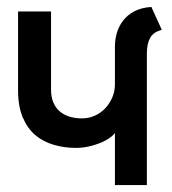

<svg xmlns="http://www.w3.org/2000/svg" viewBox="-20 -533 494 553"><path d="M311 0H403V-379Q403 -407 412.5 -424Q422 -441 446 -447L416 -513Q387 -511 367 -500.5Q347 -490 334.5 -473.5Q322 -457 316.5 -438Q311 -419 311 -399V-290Q311 -270 303.5 -252.5Q296 -235 283.5 -221.5Q271 -208 253.5 -200Q236 -192 216 -192Q198 -192 182 -196.5Q166 -201 153.5 -211Q141 -221 134 -237Q127 -253 127 -276V-500H32V-273Q32 -227 45.5 -195Q59 -163 81.5 -144Q104 -125 134.5 -116Q165 -107 199 -107Q221 -107 243.5 -113Q266 -119 284 -128.5Q302 -138 311 -150Z"/></svg>

Font: Advent Pro SemiBold
Style: Regular
Weight: 600
Designer: VivaRado, Andreas Kalpakidis
Foundry: VivaRado, Andreas Kalpakidis
Version: Version 3.000